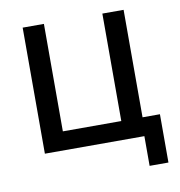

<svg xmlns="http://www.w3.org/2000/svg" viewBox="-75 -591 736 783"><g transform="rotate(-10 293.5 -199.5)"><path d="M482 123V0H70V-522H158V-77H400V-522H488V-77H560V123Z"/></g></svg>

Font: YasnoRaleway Medium
Style: Regular
Weight: 500
Designer: Matt McInerney, Pablo Impallari, Rodrigo Fuenzalida
Foundry: Matt McInerney, Pablo Impallari, Rodrigo Fuenzalida
Version: Version 4.026